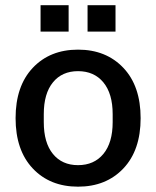

<svg xmlns="http://www.w3.org/2000/svg" viewBox="-20 -698 592 728"><path d="M447.8 -59.3Q382.3 9.8 275.9 9.8Q169.4 9.8 104.2 -59.3Q39.1 -128.4 39.1 -250Q39.1 -371.6 104.2 -440.7Q169.4 -509.8 275.9 -509.8Q382.3 -509.8 447.8 -440.7Q513.2 -371.6 513.2 -250Q513.2 -128.4 447.8 -59.3ZM133.8 -578.1V-678.2H240.2V-578.1ZM146 -234.9Q146 -156.7 180.7 -114.3Q215.3 -71.8 275.9 -71.8Q336.9 -71.8 372.1 -114.5Q407.2 -157.2 407.2 -234.9V-265.1Q407.2 -342.8 372.1 -385.5Q336.9 -428.2 275.9 -428.2Q215.3 -428.2 180.7 -385.7Q146 -343.3 146 -265.1ZM312 -578.1V-678.2H418V-578.1Z"/></svg>

Font: TASA Orbiter Deck Medium
Style: Regular
Weight: 500
Designer: Weizhong Zhang
Version: Version 1.000;Glyphs 3.1.2 (3151)